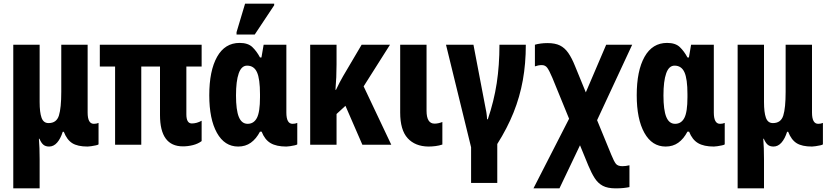

<svg xmlns="http://www.w3.org/2000/svg" viewBox="-20 -796 4564 1056"><path d="M53 240V-550H198V-235Q198 -178 208.5 -148.5Q219 -119 247 -119Q291 -119 304 -160.5Q317 -202 317 -291V-550H462V-177Q462 -115 496 -115Q511 -115 522 -120V-2Q519 1 507 3.5Q495 6 482 8Q469 10 462 10Q407 10 377.5 -8.5Q348 -27 331 -71H325Q313 -33 294 -11.5Q275 10 250 10Q230 10 218 -0.5Q206 -11 197 -33H194Q198 16 198 79V240Z M986 9Q860 9 860 -163V-430H757V0H613V-430H529V-550H1089V-430H1005V-167Q1005 -117 1035 -117Q1062 -117 1089 -132V-20Q1069 -5 1041.5 2Q1014 9 986 9Z M1290 10Q1215 10 1173 -65.5Q1131 -141 1131 -272Q1131 -407 1174 -483.5Q1217 -560 1298 -560Q1344 -560 1368 -537Q1392 -514 1410 -480H1418L1430 -550H1555V-177Q1555 -115 1589 -115Q1604 -115 1615 -120V-2Q1612 1 1600 3.5Q1588 6 1575.5 8Q1563 10 1555 10Q1500 10 1468 -9Q1436 -28 1419 -72H1410Q1389 -32 1359.5 -11Q1330 10 1290 10ZM1342 -115Q1376 -115 1393 -147.5Q1410 -180 1410 -261V-278Q1410 -362 1393.5 -398.5Q1377 -435 1339 -435Q1308 -435 1293 -392.5Q1278 -350 1278 -271Q1278 -191 1293.5 -153Q1309 -115 1342 -115ZM1281 -606V-619L1328 -776H1488V-767L1381 -606Z M2125 -550 1980 -321 2132 0H1973L1880 -214L1831 -169V0H1686V-550H1831V-442Q1831 -406 1829.5 -371Q1828 -336 1825 -302H1828Q1838 -323 1848 -342.5Q1858 -362 1867 -377L1969 -550Z M2336 10Q2263 9 2222 -36Q2181 -81 2181 -177V-550H2326V-187Q2326 -116 2370 -116Q2390 -116 2413 -125V-1Q2395 5 2375 7.5Q2355 10 2336 10Z M2571 210V14L2433 -550H2584L2647 -220Q2652 -198 2655 -178.5Q2658 -159 2659 -140H2663Q2697 -240 2712 -338.5Q2727 -437 2727 -550H2872Q2872 -446 2855.5 -354.5Q2839 -263 2804.5 -177Q2770 -91 2715 -4V210Z M2914 240 3110 -143 3018 -368Q3001 -408 2990 -423Q2979 -438 2960 -438Q2950 -438 2940 -436Q2930 -434 2922 -431V-550Q2935 -554 2953 -556.5Q2971 -559 2992 -559Q3033 -559 3059.5 -546Q3086 -533 3105.5 -505Q3125 -477 3143 -432L3202 -288L3314 -550H3457L3264 -135L3342 55Q3357 92 3367.5 105Q3378 118 3403 118Q3422 118 3442 113V233Q3428 236 3409.5 238Q3391 240 3366 240Q3322 240 3295.5 226Q3269 212 3251 184Q3233 156 3216 115L3170 3L3057 240Z M3641 10Q3566 10 3524 -65.5Q3482 -141 3482 -272Q3482 -407 3525 -483.5Q3568 -560 3649 -560Q3695 -560 3719 -537Q3743 -514 3761 -480H3769L3781 -550H3906V-177Q3906 -115 3940 -115Q3955 -115 3966 -120V-2Q3963 1 3951 3.5Q3939 6 3926.5 8Q3914 10 3906 10Q3851 10 3819 -9Q3787 -28 3770 -72H3761Q3740 -32 3710.5 -11Q3681 10 3641 10ZM3693 -115Q3727 -115 3744 -147.5Q3761 -180 3761 -261V-278Q3761 -362 3744.5 -398.5Q3728 -435 3690 -435Q3659 -435 3644 -392.5Q3629 -350 3629 -271Q3629 -191 3644.5 -153Q3660 -115 3693 -115Z M4037 240V-550H4182V-235Q4182 -178 4192.5 -148.5Q4203 -119 4231 -119Q4275 -119 4288 -160.5Q4301 -202 4301 -291V-550H4446V-177Q4446 -115 4480 -115Q4495 -115 4506 -120V-2Q4503 1 4491 3.5Q4479 6 4466 8Q4453 10 4446 10Q4391 10 4361.5 -8.5Q4332 -27 4315 -71H4309Q4297 -33 4278 -11.5Q4259 10 4234 10Q4214 10 4202 -0.5Q4190 -11 4181 -33H4178Q4182 16 4182 79V240Z"/></svg>

Font: Noto Sans ExtraCondensed ExtraBold
Style: Regular
Weight: 800
Width: 2
Designer: Monotype Design Team
Foundry: Monotype Imaging Inc.
Version: Version 2.013; ttfautohint (v1.8.4.7-5d5b)